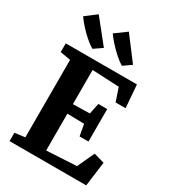

<svg xmlns="http://www.w3.org/2000/svg" viewBox="-238 -1142 1133 1265"><g transform="rotate(30 329.0 -509.0)"><path d="M118.5 -73.5V-663L39.5 -676.5V-743H581L594.5 -570H518.5L485 -670L280.5 -679.5V-419.5L408 -422.5L425 -504.5H492.5V-257.5H425L409 -344.5L280.5 -347V-67L508 -79.5L568 -209L648.5 -186L624 0H41V-63.5ZM209.5 -800Q191.5 -809.5 168.8 -827.8Q146 -846 123 -868.8Q100 -891.5 80.8 -914Q61.5 -936.5 49.5 -955L132 -1017.5L272 -842.5L210.5 -800ZM433 -800Q409.5 -813.5 378.5 -840.8Q347.5 -868 319.5 -899.2Q291.5 -930.5 275 -954.5L361 -1017.5L494 -842L434 -800Z"/></g></svg>

Font: Merriweather Light 18pt ExtraBold
Style: Regular
Weight: 800
Version: Version 2.100